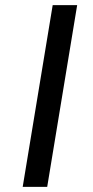

<svg xmlns="http://www.w3.org/2000/svg" viewBox="-20 -726 362 746"><path d="M279.8 -706 163.4 0H68.2L184.7 -706Z"/></svg>

Font: Inter P Black
Style: Italic
Weight: 900
Italic angle: -9.40001°
Designer: Rasmus Andersson
Foundry: rsms
Version: Version 3.018;git-588b23468